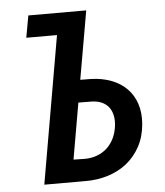

<svg xmlns="http://www.w3.org/2000/svg" viewBox="-52 -757 690 803"><g transform="rotate(-5 293.5 -355.5)"><path d="M96.7 -710.9H339.8L289.6 -423.8L335 -423.3Q381.3 -421.9 419.4 -407.5Q457.5 -393.1 483.9 -366.7Q510.3 -340.3 522.9 -302.5Q535.6 -264.6 531.7 -216.8Q527.3 -164.6 505.4 -123.8Q483.4 -83 449 -55.4Q414.6 -27.8 369.4 -13.7Q324.2 0.5 273.9 0H101.6L209 -618.7H80.1ZM273.4 -329.6 232.4 -93.8 278.8 -92.8Q307.6 -92.8 331.5 -101.8Q355.5 -110.8 373.3 -127.2Q391.1 -143.6 402.3 -166.5Q413.6 -189.5 417.5 -218.3Q420.4 -241.7 416.5 -261.7Q412.6 -281.7 401.9 -296.4Q391.1 -311 373.3 -319.6Q355.5 -328.1 330.6 -329.1Z"/></g></svg>

Font: Roboto Mono Medium
Style: Italic
Weight: 500
Designer: Google
Version: Version 2.000985; 2015; ttfautohint (v1.3)